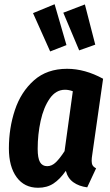

<svg xmlns="http://www.w3.org/2000/svg" viewBox="-20 -871 521 907"><path d="M467 -499 416 -142Q413 -124 413 -111Q413 -98 417.5 -90Q422 -82 434 -76L392 14Q353 9 326.5 -10Q300 -29 291 -64Q263 -24 232.5 -4Q202 16 160 16Q95 16 58.5 -34Q22 -84 22 -170Q22 -266 50.5 -351.5Q79 -437 140.5 -491.5Q202 -546 297 -546Q381 -546 467 -499ZM158 -168Q158 -124 169 -105Q180 -86 203 -86Q225 -86 244 -104.5Q263 -123 285 -157L324 -440Q305 -447 287 -447Q244 -447 215 -405.5Q186 -364 172 -300Q158 -236 158 -168ZM294 -658 217 -628 136 -809 238 -851ZM430 -660 354 -633 279 -811 381 -850Z"/></svg>

Font: Fira Sans Compressed SemiBold
Style: Italic
Weight: 600
Width: 1
Italic angle: -8°
Designer: bBox Type GmbH & Carrois Corporate GbR & Edenspiekermann AG
Foundry: bBox Type GmbH & Carrois Corporate GbR & Edenspiekermann AG
Version: Version 4.301